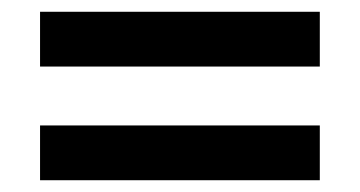

<svg xmlns="http://www.w3.org/2000/svg" viewBox="-20 -515 612 326"><path d="M48 -402V-495H523V-402ZM48 -209V-302H523V-209Z"/></svg>

Font: Noto Sans Gujarati UI SemiBold
Style: Regular
Weight: 600
Designer: Jelle Bosma - Monotype Design Team, Universal Thirst
Foundry: Monotype Imaging Inc.
Version: Version 2.106; ttfautohint (v1.8.4.7-5d5b)